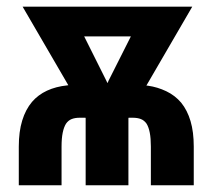

<svg xmlns="http://www.w3.org/2000/svg" viewBox="-20 -548 640 568"><path d="M35.6 0H162.1V-114.3Q162.1 -138.7 165.5 -155.3Q168.9 -171.9 175.3 -182.1Q182.1 -191.9 192.1 -195.8Q202.1 -199.7 215.8 -199.7H232.9L233.4 -198.2V0H359.9V-197.8L360.4 -199.7H372.6Q386.7 -199.7 396.7 -195.8Q406.7 -191.9 413.6 -182.1Q419.9 -171.9 423.1 -155.3Q426.3 -138.7 426.3 -114.3V0H553.2V-114.3Q553.2 -157.7 543.7 -189.7Q534.2 -221.7 516.1 -244.1Q498 -265.6 471.9 -278.1Q445.8 -290.5 418 -294.4L413.1 -294.9L548.8 -528.3H46.9L182.1 -295.9L178.7 -295.4Q145.5 -292 119.1 -279.8Q92.8 -267.6 74.7 -246.6Q55.7 -224.1 45.7 -191.4Q35.6 -158.7 35.6 -114.3ZM367.2 -440.4 300.8 -308.6 298.8 -303.2H297.4L294.9 -308.6L229 -440.4Z"/></svg>

Font: Roboto Mono SemiBold
Style: Regular
Weight: 600
Monospace: yes
Designer: Google
Version: Version 3.000